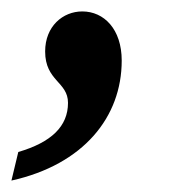

<svg xmlns="http://www.w3.org/2000/svg" viewBox="-37 -166 312 336"><path d="M-17 150C109 122 176 39 176 -60C176 -115 145 -146 107 -146C73 -146 42 -120 42 -76C42 -24 82 -23 82 14C82 55 53 83 -5 100Z"/></svg>

Font: Noto Serif Tamil ExtraCondensed
Style: Bold Italic
Weight: 700
Width: 2
Italic angle: -12°
Designer: Indian Type Foundry, Tom Grace, and the Monotype Design Team
Foundry: Monotype Imaging Inc.
Version: Version 2.003